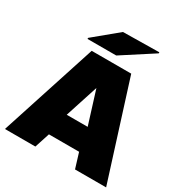

<svg xmlns="http://www.w3.org/2000/svg" viewBox="-211 -1103 1202 1262"><g transform="rotate(30 390.0 -472.0)"><path d="M543 -730 774 0H538L503 -114H274L237 0H6L243 -730ZM180 -784V-792L359 -940L633 -944V-936L398 -784ZM311 -284H470L392 -534Z"/></g></svg>

Font: Nacelle Black
Style: Regular
Weight: 900
Designer: Sora Sagano
Foundry: Sora Sagano
Version: Version 1.000;FEAKit 1.0